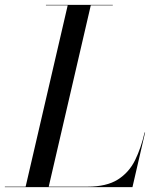

<svg xmlns="http://www.w3.org/2000/svg" viewBox="-65 -770 646 790"><path d="M40 0 214 -750H309L135 0ZM-45 0V-2H295Q373.5 -2 419.8 -31.2Q466 -60.5 490.8 -111Q515.5 -161.5 530 -225H532L480 0ZM124 -748V-750H399V-748Z"/></svg>

Font: Bodoni Moda 96pt
Style: Italic
Weight: 400
Italic angle: -13°
Version: Version 2.004